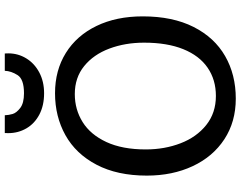

<svg xmlns="http://www.w3.org/2000/svg" viewBox="-122 -880 1010 806"><g transform="rotate(-90 383.0 -477.0)"><path d="M302.2 -961.9Q302.7 -945.8 307.4 -929.4Q312 -913.1 332.5 -897.2Q353 -881.3 394.5 -881.3Q453.6 -881.3 470.7 -908.2Q487.8 -935.1 488.8 -961.9H561.5Q562 -957 562 -947.3Q562 -906.2 541 -871.8Q520 -837.4 481.9 -817.1Q443.8 -796.9 394.5 -796.9Q342.8 -796.9 304.9 -816.9Q267.1 -836.9 247.1 -871.3Q227.1 -905.8 227.1 -947.3Q227.1 -957 227.5 -961.9ZM394.5 -751Q490.7 -751 563.7 -705.6Q636.7 -660.2 677 -576.9Q717.3 -493.7 717.3 -382.8Q717.3 -257.3 672.9 -169.4Q628.4 -81.5 550.5 -36.9Q472.7 7.8 372.1 7.8Q274.9 7.8 201.7 -40Q128.4 -87.9 88.6 -172.9Q48.8 -257.8 48.8 -365.7Q48.8 -489.7 94.5 -576.7Q140.1 -663.6 218.5 -707.3Q296.9 -751 394.5 -751ZM391.1 -668Q326.2 -668 273.4 -635Q220.7 -602.1 189.7 -535.2Q158.7 -468.3 158.7 -370.1Q158.7 -291 184.6 -223.9Q210.4 -156.7 261.2 -116.2Q312 -75.7 383.3 -75.7Q451.2 -75.7 501.7 -110.4Q552.2 -145 579.6 -212.6Q606.9 -280.3 606.9 -377Q606.9 -456.5 582 -522.9Q557.1 -589.4 508.5 -628.7Q460 -668 391.1 -668Z"/></g></svg>

Font: Merriweather Sans
Style: Regular
Weight: 400
Designer: Eben Sorkin
Foundry: Eben Sorkin
Version: Version 1.006; ttfautohint (v1.4.1) -l 6 -r 50 -G 0 -x 11 -H